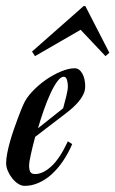

<svg xmlns="http://www.w3.org/2000/svg" viewBox="-70 -606 380 633"><path d="M11.2 6.8Q0.5 6.8 -10.3 -0.2Q-21 -7.3 -29.8 -18.3Q-38.6 -29.3 -44.2 -42.5Q-49.8 -55.7 -49.8 -67.9Q-49.8 -82.5 -46.1 -101.1Q-42.5 -119.6 -36.9 -139.6Q-31.2 -159.7 -24.4 -179.2Q-17.6 -198.7 -11.5 -215.1Q-5.4 -231.4 -0.7 -243.2Q3.9 -254.9 5.9 -258.8Q15.6 -282.2 36.4 -304.2Q57.1 -326.2 81.8 -343.3Q106.4 -360.4 131.6 -370.6Q156.7 -380.9 175.8 -380.9Q191.4 -380.9 201.2 -363.8Q210.9 -346.7 210.9 -320.8Q210.9 -307.6 204.8 -294.9Q198.7 -282.2 189.2 -271Q179.7 -259.8 168.7 -250Q157.7 -240.2 147.9 -232.9L45.9 -154.8Q37.1 -121.6 31.5 -95.9Q25.9 -70.3 25.9 -61Q25.9 -46.9 29.8 -39.6Q33.7 -32.2 45.9 -32.2Q71.8 -32.2 99.6 -57.9Q127.4 -83.5 153.8 -140.1L168 -130.9Q154.8 -100.1 137.5 -74.7Q120.1 -49.3 100.1 -31.2Q80.1 -13.2 57.4 -3.2Q34.7 6.8 11.2 6.8ZM140.1 -353Q130.4 -353 119.1 -337.9Q107.9 -322.8 96.7 -298.6Q85.4 -274.4 74.7 -243.9Q64 -213.4 55.2 -183.1L138.2 -249Q144 -270 148.9 -290.3Q153.8 -310.5 153.8 -320.8Q153.8 -326.2 153.1 -331.8Q152.3 -337.4 150.9 -342.3Q149.4 -347.2 146.7 -350.1Q144 -353 140.1 -353ZM211.4 -585.9 290.5 -432.1 277.8 -420.9 195.8 -507.8 45.4 -420.9 35.6 -436 205.6 -585.9Z"/></svg>

Font: Romanesco
Style: Regular
Weight: 400
Designer: Astigmatic (AOETI)
Foundry: Astigmatic (AOETI)
Version: Version 1.000